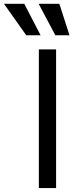

<svg xmlns="http://www.w3.org/2000/svg" viewBox="-120 -959 384 979"><path d="M166 0H78.1V-707H166ZM-99.6 -939.5H3.9L86.9 -779.3H13.7ZM77.1 -939.5H182.6L234.4 -779.3H162.1Z"/></svg>

Font: Pretendard Std Variable
Style: Regular
Weight: 400
Designer: Base glyphs from Inter by Rasmus Andersson; Hangeul glyphs from Noto Sans CJK(Source Han Sans) by Jang Soo-young and Kan
Foundry: Kil Hyung-jin
Version: Version 1.309;Glyphs 3.2 (3225)